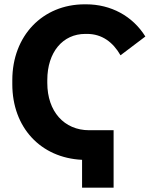

<svg xmlns="http://www.w3.org/2000/svg" viewBox="-20 -732 708 889"><path d="M360 137H506V-129H393C277 -129 199 -216 199 -348V-361C199 -491 271 -575 375 -575H383C452 -575 503 -537 538 -476L653 -563C594 -658 493 -712 379 -712H372C177 -712 37 -566 37 -361V-342C37 -142 168 -1 360 8Z"/></svg>

Font: Fixel Text Bold
Style: Bold
Weight: 700
Width: 4
Designer: AlfaBravo + MacPaw
Foundry: Kyrylo Tkachov, Marchela Mozhyna, Serhii Makarenko, Maria Weinstein, Zakhar Kryvoshyya
Version: Version 1.211